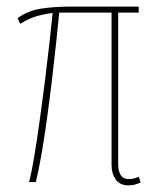

<svg xmlns="http://www.w3.org/2000/svg" viewBox="-20 -550 466 580"><path d="M368 10Q342 10 329.5 -8Q317 -26 317 -51V-512H159Q155 -473 149.5 -420Q144 -367 137 -308.5Q130 -250 122 -192Q114 -134 105.5 -84.5Q97 -35 88 0H68Q76 -32 84 -80.5Q92 -129 100 -186.5Q108 -244 115.5 -303.5Q123 -363 129 -417Q135 -471 139 -511Q121 -509 95.5 -502.5Q70 -496 41 -478L33 -495Q64 -518 104.5 -524Q145 -530 189 -530H399V-512H337V-55Q337 -9 369 -9Q384 -9 399 -16L405 1Q395 6 386 8Q377 10 368 10Z"/></svg>

Font: Georama SemiCondensed Thin
Style: Regular
Weight: 100
Width: 4
Designer: Jean-Baptiste Levee
Foundry: Production Type
Version: Version 1.000